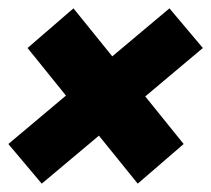

<svg xmlns="http://www.w3.org/2000/svg" viewBox="-28 -509 506 460"><path d="M72 -69 -8 -164 130 -280 38 -394 148 -489 241 -374 378 -489 458 -394 320 -278 412 -164 302 -69 209 -184Z"/></svg>

Font: Piazzolla Black
Style: Italic
Weight: 900
Italic angle: -11.3°
Designer: Juan Pablo del Peral
Foundry: Huerta Tipografica
Version: Version 1.330